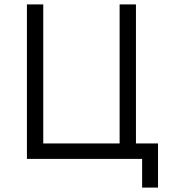

<svg xmlns="http://www.w3.org/2000/svg" viewBox="-20 -720 776 870"><path d="M624 130H696V-70H596V-700H522V-70H176V-700H102V0H624Z"/></svg>

Font: Tilda Sans VF
Style: Regular
Weight: 400
Designer: ParaType Ltd
Foundry: ParaType Ltd
Version: Version 1.010